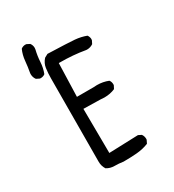

<svg xmlns="http://www.w3.org/2000/svg" viewBox="-180 -858 860 949"><g transform="rotate(-30 250.0 -384.0)"><path d="M397.5 -53.7Q397.5 -69.3 388.7 -81.5L371.1 -90.3L204.6 -84.5L202.6 -337.4L298.3 -335.4Q310.5 -334 321.3 -334Q354.5 -334 382.3 -346.2L391.1 -363.3Q391.6 -365.7 391.6 -368.2Q391.6 -383.3 383.3 -393.6Q353 -405.8 318.4 -405.8Q309.6 -405.8 299.8 -404.8H204.6L210.4 -594.2H214.8Q292.5 -594.2 358.9 -582.5Q361.8 -582 364.7 -582Q384.3 -582 399.9 -592.8L408.7 -610.4Q409.2 -613.3 409.2 -617.7Q409.2 -622.1 407.2 -628.4Q405.3 -634.8 400.9 -640.6Q370.6 -651.9 337.2 -654.8Q303.7 -657.7 184.6 -661.6L165 -650.9Q146.5 -630.4 143.1 -605Q139.2 -577.6 139.2 -548.8L137.2 -78.6Q137.2 -75.7 137.2 -72.8Q137.2 -48.8 149.9 -28.8Q169.9 -16.1 194.3 -16.1Q218.8 -16.1 244.6 -12.2Q284.2 -12.2 320.3 -15.1Q356.4 -18.1 388.2 -30.8L397 -48.8Q397.5 -51.3 397.5 -53.7ZM95.7 -574.2Q110.8 -574.2 121.1 -582.5Q132.3 -610.8 134.3 -644.5Q136.2 -678.2 144 -710Q145 -714.8 145 -719.2Q145 -734.4 135.7 -746.6L118.2 -755.4Q115.2 -755.9 110.8 -755.9Q106.4 -755.9 99.9 -753.9Q93.3 -752 87.4 -747.1Q74.7 -719.2 71.8 -686.5Q68.8 -653.8 63 -622.6Q62.5 -619.6 62.5 -616.7Q62.5 -597.7 73.2 -583.5L90.8 -574.7Q93.3 -574.2 95.7 -574.2Z"/></g></svg>

Font: Bakudai
Style: Light
Weight: 300
Version: Version 1.48